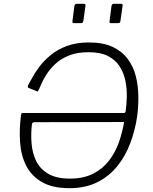

<svg xmlns="http://www.w3.org/2000/svg" viewBox="-20 -974 798 1004"><path d="M427 -944 416 -866Q415 -859 412.5 -856Q410 -853 401 -853H368Q361 -853 359.5 -855.5Q358 -858 359 -864L369 -943Q372 -954 380 -954H419Q429 -954 427 -944ZM621 -944 610 -866Q609 -859 606.5 -856Q604 -853 595 -853H562Q555 -853 553.5 -855.5Q552 -858 553 -864L563 -943Q566 -954 574 -954H613Q624 -954 621 -944ZM637 -392Q642 -426 643 -467.5Q644 -509 636 -550Q628 -591 606.5 -625.5Q585 -660 545.5 -680.5Q506 -701 443 -701Q383 -701 340 -683.5Q297 -666 268.5 -639Q240 -612 222 -583Q204 -554 194 -530Q184 -506 178 -496Q177 -495 175.5 -496Q174 -497 170 -498L128 -515Q124 -516 126 -527Q134 -540 148 -566.5Q162 -593 185.5 -624.5Q209 -656 244.5 -685.5Q280 -715 329.5 -733.5Q379 -752 445 -752Q520 -752 569.5 -728.5Q619 -705 648.5 -665Q678 -625 690.5 -574.5Q703 -524 703.5 -469.5Q704 -415 697 -364Q687 -295 662 -227.5Q637 -160 595 -107Q553 -54 490.5 -22Q428 10 343 10Q255 10 200 -21.5Q145 -53 117.5 -106.5Q90 -160 85 -229Q80 -298 90 -373Q91 -378 92 -380.5Q93 -383 99 -383H628Q632 -383 634 -385.5Q636 -388 637 -392ZM159 -335Q150 -335 147 -325Q141 -275 145 -224.5Q149 -174 169 -132.5Q189 -91 232 -65.5Q275 -40 345 -40Q416 -40 466.5 -65.5Q517 -91 550 -134Q583 -177 601.5 -229.5Q620 -282 629 -336Z"/></svg>

Font: Libre Franklin ExtraLight
Style: Italic
Weight: 250
Italic angle: -8°
Designer: Pablo Impallari, Rodrigo Fuenzalida, Nhung Nguyen
Foundry: Impallari Type
Version: Version 3.000